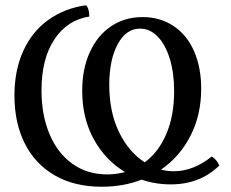

<svg xmlns="http://www.w3.org/2000/svg" viewBox="-20 -702 880 731"><path d="M630 0Q572 0 519 -18Q450 9 367 9Q264 9 189 -34Q114 -77 74.5 -155.5Q35 -234 35 -338Q35 -435 69 -509Q103 -583 165 -627Q227 -671 308 -682Q320 -669 320 -639Q236 -626 187 -552Q138 -478 138 -358Q138 -264 168.5 -191.5Q199 -119 255.5 -78.5Q312 -38 388 -38Q423 -38 456 -47Q381 -92 337 -172Q293 -252 293 -356Q293 -440 322 -503.5Q351 -567 403 -602Q455 -637 523 -637Q589 -637 640 -603.5Q691 -570 718.5 -508Q746 -446 746 -364Q746 -265 705.5 -185.5Q665 -106 593 -56Q617 -50 642 -50Q716 -50 786 -106Q805 -95 815 -72Q742 0 630 0ZM531 -84Q584 -123 613.5 -192.5Q643 -262 643 -355Q643 -424 626.5 -478Q610 -532 580.5 -562.5Q551 -593 513 -593Q460 -593 428 -533.5Q396 -474 396 -379Q396 -276 433 -199.5Q470 -123 531 -84Z"/></svg>

Font: Vollkorn SC
Style: Regular
Weight: 400
Designer: Friedrich Althausen
Foundry: Friedrich Althausen
Version: Version 4.015